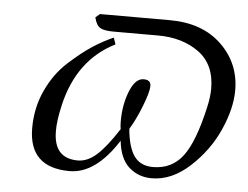

<svg xmlns="http://www.w3.org/2000/svg" viewBox="-41 -519 751 581"><g transform="rotate(5 334.0 -228.5)"><path d="M411.1 -266.1Q411.1 -247.1 394 -203.6Q377 -160.2 358.9 -130.9Q363.8 -75.7 382.8 -48.8Q401.9 -22 439.9 -22Q497.1 -22 530.5 -65.9Q564 -109.9 587.9 -216.8Q594.7 -245.6 595.2 -272.9Q595.2 -347.2 545.2 -383.5Q495.1 -419.9 420.9 -419.9H285.2Q257.3 -419.9 245.1 -427Q232.9 -434.1 227.1 -458L240.2 -469.2H452.1Q551.3 -469.2 609.6 -413.1Q668 -356.9 668 -274.9Q668 -219.7 638.9 -154.3Q609.9 -88.9 554.9 -38.3Q500 12.2 439 12.2Q398.9 12.2 370.4 -12.9Q341.8 -38.1 335.9 -92.8Q269 12.2 189.9 12.2Q65.9 12.2 65.9 -107.9Q65.9 -169.9 90.6 -222.9Q115.2 -275.9 154.5 -311.5Q193.8 -347.2 225.3 -367.7Q256.8 -388.2 288.1 -401.9L294.9 -381.8Q181.2 -324.7 148.9 -184.1Q137.7 -135.3 138.2 -105Q138.2 -22 211.9 -22Q241.7 -22 269.8 -47.6Q297.9 -73.2 333 -127.9Q331.1 -135.7 331.1 -151.9Q331.1 -201.7 347.4 -242.9Q363.8 -284.2 389.2 -284.2Q411.1 -284.2 411.1 -266.1Z"/></g></svg>

Font: Linux Libertine
Style: Italic
Weight: 400
Italic angle: -12°
Designer: Philipp H. Poll
Foundry: Philipp H. Poll
Version: Version 5.1.6 ; ttfautohint (v0.9)